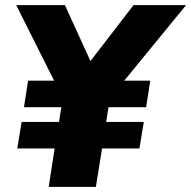

<svg xmlns="http://www.w3.org/2000/svg" viewBox="-20 -725 742 745"><path d="M169 0 192 -149H47L64 -252H209L218 -309H73L89 -412H190L43 -705H232L331 -488L498 -705H702L462 -412H563L547 -309H401L392 -252H538L521 -149H376L352 0Z"/></svg>

Font: Nunito Sans Black
Style: Italic
Weight: 900
Italic angle: -9°
Designer: Vernon Adams
Foundry: Vernon Adams
Version: Version 3.006; ttfautohint (v1.8.3)